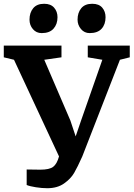

<svg xmlns="http://www.w3.org/2000/svg" viewBox="-25 -984 706 1015"><path d="M225 11Q197 11 165 6Q133 1 116 -6V-88L188 -87Q236 -87 256 -102Q276 -117 287 -157L49 -668L-5 -681V-743H300V-681L209 -668L347 -347L375 -263L404 -348L516 -668L439 -681V-743H661V-681L609 -668L410 -157Q385 -101 367 -70Q349 -39 313.5 -14Q278 11 225 11ZM131 -880Q131 -917 150.5 -940.5Q170 -964 208 -964H209Q243 -964 261 -943.5Q279 -923 279 -893Q279 -856 258 -832.5Q237 -809 196 -809H195Q167 -809 149 -830Q131 -851 131 -880ZM385 -880Q385 -917 404.5 -940.5Q424 -964 462 -964H463Q498 -964 515.5 -943.5Q533 -923 533 -893Q533 -855 512 -832Q491 -809 449 -809Q421 -809 403 -830.5Q385 -852 385 -880Z"/></svg>

Font: Koeln Type Serif
Style: Bold
Weight: 700
Designer: Eben Sorkin
Foundry: Eben Sorkin
Version: Version 2.002